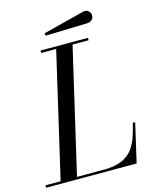

<svg xmlns="http://www.w3.org/2000/svg" viewBox="-176 -988 868 1075"><g transform="rotate(-15 258.5 -450.0)"><path d="M419.2 -830.1 174.1 -823 170.2 -837.2 409.2 -898.2Q428.7 -903.1 441.4 -892Q454.1 -880.9 454.1 -865Q454.1 -850.8 443.8 -840.8Q433.6 -830.8 419.2 -830.1ZM480 0H-44.9V-13.9H43.2L210.9 -736.1H124V-750H398.9V-736.1H305.9L138.2 -13.9H294.9Q320.8 -13.9 343 -17.1Q365.2 -20.3 383.1 -25.9Q400.9 -31.5 416.1 -40.6Q431.4 -49.8 443 -60.1Q454.6 -70.3 464.7 -84.8Q474.9 -99.4 482.2 -113.8Q489.5 -128.2 496.2 -147.3Q502.9 -166.5 507.8 -184.3Q512.7 -202.1 518.1 -225.1H532Z"/></g></svg>

Font: Bodoni* 16
Style: Italic
Weight: 400
Italic angle: -13°
Version: Version 2.000